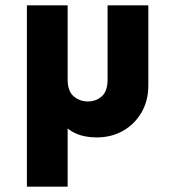

<svg xmlns="http://www.w3.org/2000/svg" viewBox="-20 -506 633 721"><path d="M81 195V-486H234V195ZM343 10Q256 10 213 -45Q170 -100 170 -186L234 -208Q234 -163 257 -144Q280 -125 310 -125Q340 -125 362 -144Q384 -163 384 -208V-486H537V-185Q537 -128 511.5 -84Q486 -40 442.5 -15Q399 10 343 10Z"/></svg>

Font: Outfit-Bold
Style: Bold
Weight: 700
Designer: Rodrigo Fuenzalida
Foundry: fragTYPE
Version: Version 1.000